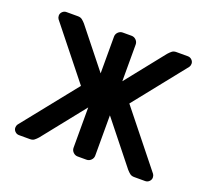

<svg xmlns="http://www.w3.org/2000/svg" viewBox="-95 -639 826 757"><g transform="rotate(20 317.5 -260.0)"><path d="M272 -339V-493Q272 -504 280 -512Q288 -520 299 -520H336Q347 -520 355 -512Q363 -504 363 -493V-339L492 -501Q499 -509 506 -514.5Q513 -520 524 -520H572Q582 -520 589 -513Q596 -506 596 -497Q596 -489 592 -483L419 -266L602 -37Q606 -31 606 -23Q606 -14 599 -7Q592 0 582 0H536Q525 0 518 -5.5Q511 -11 504 -19L363 -196V-27Q363 -16 355 -8Q347 0 336 0H299Q288 0 280 -8Q272 -16 272 -27V-196L131 -19Q124 -11 117 -5.5Q110 0 99 0H53Q43 0 36 -7Q29 -14 29 -23Q29 -31 33 -37L216 -266L43 -483Q39 -489 39 -497Q39 -506 46 -513Q53 -520 63 -520H111Q122 -520 129 -514.5Q136 -509 143 -501Z"/></g></svg>

Font: Hezaedrus
Style: Regular
Weight: 400
Designer: Hubert & Fischer
Foundry: Hubert & Fischer
Version: Version 1.10;September 3, 2019;FontCreator 11.5.0.2425 64-bi